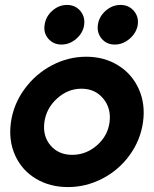

<svg xmlns="http://www.w3.org/2000/svg" viewBox="-20 -739 618 771"><path d="M23.9 -248Q34.2 -320.8 78.4 -381.3Q122.6 -441.9 188.2 -476.6Q253.9 -511.2 326.2 -511.2Q398.4 -511.2 454.3 -476.6Q510.3 -441.9 537.4 -381.3Q564.5 -320.8 554.2 -248Q543.9 -175.3 500 -115.2Q456.1 -55.2 390.6 -21.5Q325.2 12.2 252.9 12.2Q180.2 12.2 124 -21.5Q67.9 -55.2 40.8 -115Q13.7 -174.8 23.9 -248ZM270 -117.2Q325.2 -117.2 368.9 -155Q412.6 -192.9 419.9 -248Q427.2 -303.7 394.5 -343.3Q361.8 -382.8 307.1 -382.8Q252.4 -382.8 209 -343.3Q165.5 -303.7 158.2 -248Q150.9 -192.4 183.1 -154.8Q215.3 -117.2 270 -117.2ZM159.2 -639.2Q163.6 -672.4 189.9 -695.8Q216.3 -719.2 249 -719.2Q281.7 -719.2 302 -695.8Q322.3 -672.4 317.9 -639.2Q313.5 -606.9 286.6 -583.5Q259.8 -560.1 227.1 -560.1Q194.3 -560.1 174.1 -583.5Q153.8 -606.9 159.2 -639.2ZM373 -639.2Q377.4 -671.9 404.1 -695.6Q430.7 -719.2 463.9 -719.2Q496.6 -719.2 517.1 -695.8Q537.6 -672.4 533.2 -639.2Q527.8 -606.9 500.7 -583.5Q473.6 -560.1 440.9 -560.1Q408.2 -560.1 388.4 -583.5Q368.7 -606.9 373 -639.2Z"/></svg>

Font: Human Sans Bold
Style: Italic
Weight: 700
Italic angle: -8°
Designer: Tim Radville
Foundry: Continuum
Version: Version 1.000;FEAKit 1.0